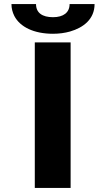

<svg xmlns="http://www.w3.org/2000/svg" viewBox="-20 -918 519 938"><path d="M325 0V-711H150V0ZM239 -834C187 -834 156 -855 156 -898H36C36 -877 41 -858 50 -840C78 -786 146 -753 239 -753C269 -753 297 -757 322 -764C388 -783 442 -825 442 -898H320C320 -857 290 -834 239 -834Z"/></svg>

Font: Asimov
Style: XWid
Weight: 500
Designer: Google
Version: Version 2.000980; 2014